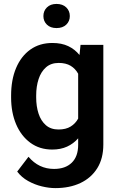

<svg xmlns="http://www.w3.org/2000/svg" viewBox="-20 -759 609 987"><path d="M37.1 -257.8V-268.1Q37.1 -348.6 62.7 -409.4Q88.4 -470.2 136 -504.2Q183.6 -538.1 249.5 -538.1Q296.9 -538.1 331.1 -521.7Q365.2 -505.4 388.7 -476.1L394 -528.3H511.2V-16.1Q511.2 55.7 480 105.7Q448.7 155.8 393.3 181.9Q337.9 208 264.2 208Q232.4 208 195.6 199.2Q158.7 190.4 124.8 171.6Q90.8 152.8 68.4 123L126.5 46.9Q179.2 109.4 257.8 109.4Q315.9 109.4 348.9 77.4Q381.8 45.4 381.8 -14.6V-47.9Q357.9 -20.5 325 -5.4Q292 9.8 248.5 9.8Q183.6 9.8 136 -25.1Q88.4 -60.1 62.7 -120.6Q37.1 -181.2 37.1 -257.8ZM166 -268.1V-257.8Q166 -212.4 178.2 -175Q190.4 -137.7 215.8 -115.5Q241.2 -93.3 280.8 -93.3Q318.4 -93.3 343 -108.4Q367.7 -123.5 381.8 -149.4V-379.9Q367.7 -405.8 343.3 -420.7Q318.8 -435.5 281.7 -435.5Q242.2 -435.5 216.6 -413.1Q190.9 -390.6 178.5 -352.8Q166 -314.9 166 -268.1ZM203.1 -676.3Q203.1 -703.1 221.2 -720.9Q239.3 -738.8 270.5 -738.8Q302.2 -738.8 320.6 -720.9Q338.9 -703.1 338.9 -676.3Q338.9 -649.9 320.6 -632.3Q302.2 -614.7 270.5 -614.7Q239.3 -614.7 221.2 -632.3Q203.1 -649.9 203.1 -676.3Z"/></svg>

Font: Vazirmatn UI FD SemiBold
Style: Regular
Weight: 600
Designer: Saber Rastikerdar
Foundry: Saber Rastikerdar
Version: Version 33.003